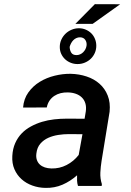

<svg xmlns="http://www.w3.org/2000/svg" viewBox="-20 -893 627 922"><path d="M354.5 0Q350.6 -12.7 350.1 -25.4Q349.6 -38.1 350.1 -51.3Q317.9 -22.5 280 -6.1Q242.2 10.3 198.2 9.3Q165 8.8 135.3 -2Q105.5 -12.7 83.5 -32.5Q61.5 -52.2 49.3 -80.3Q37.1 -108.4 39.1 -144Q41 -178.7 53 -205.6Q64.9 -232.4 84 -252.2Q103 -272 128.2 -285.6Q153.3 -299.3 181.6 -307.9Q210 -316.4 240 -319.8Q270 -323.2 299.8 -323.2L386.2 -322.8L392.1 -358.4Q395 -379.9 389.9 -396.7Q384.8 -413.6 373 -425Q361.3 -436.5 344.2 -442.6Q327.1 -448.7 306.2 -449.2Q287.6 -449.7 271 -445.6Q254.4 -441.4 240.7 -432.4Q227.1 -423.3 217.8 -409.7Q208.5 -396 204.6 -377L90.8 -376.5Q94.2 -418.5 116.2 -449.2Q138.2 -480 170.9 -500Q203.6 -520 242.7 -529.5Q281.7 -539.1 319.3 -538.6Q360.4 -537.6 396.2 -525.6Q432.1 -513.7 458 -490.7Q483.9 -467.8 497.3 -434.1Q510.7 -400.4 506.3 -356.4L467.8 -120.6Q463.4 -92.8 461.9 -64.5Q460.4 -36.1 469.2 -8.8L468.3 0ZM226.6 -84Q265.6 -83 299.8 -100.6Q334 -118.2 357.9 -148.9L376 -248.5L310.1 -249Q286.1 -249 260.3 -245.1Q234.4 -241.2 211.9 -231.2Q189.5 -221.2 173.8 -203.1Q158.2 -185.1 154.8 -156.7Q152.3 -138.7 157 -125.2Q161.6 -111.8 171.4 -102.8Q181.2 -93.8 195.3 -89.1Q209.5 -84.5 226.6 -84ZM435.5 -873 557.1 -872.6 424.8 -778.3H341.8ZM267.1 -667.5Q267.1 -686.5 274.7 -702.9Q282.2 -719.2 294.7 -731.2Q307.1 -743.2 323.7 -750.2Q340.3 -757.3 358.9 -757.3Q376.5 -757.3 391.8 -750.7Q407.2 -744.1 418.5 -732.9Q429.7 -721.7 436 -706.3Q442.4 -690.9 442.4 -673.3Q442.4 -654.8 435.3 -638.7Q428.2 -622.6 416 -610.8Q403.8 -599.1 387.5 -592.3Q371.1 -585.4 352.5 -585.4Q335 -585.4 319.6 -591.6Q304.2 -597.7 292.5 -608.6Q280.8 -619.6 273.9 -634.5Q267.1 -649.4 267.1 -667.5ZM314.5 -668Q314.9 -652.3 322 -640.4Q329.1 -628.4 347.7 -628.4Q356.4 -628.4 364.7 -632.1Q373 -635.7 379.4 -642.1Q385.7 -648.4 389.9 -656.2Q394 -664.1 395.5 -672.9Q397.9 -688.5 389.9 -700.9Q381.8 -713.4 364.7 -713.9Q354.5 -713.9 346.2 -710Q337.9 -706.1 331.8 -699.7Q325.7 -693.4 321.3 -685.1Q316.9 -676.8 314.5 -668Z"/></svg>

Font: Roboto Mono Medium
Style: Italic
Weight: 500
Designer: Google
Version: Version 2.000985; 2015; ttfautohint (v1.3)